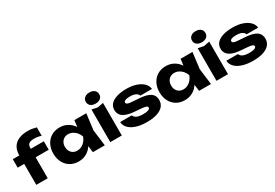

<svg xmlns="http://www.w3.org/2000/svg" viewBox="54 -1885 4248 2961"><g transform="rotate(-30 2178.0 -404.5)"><path d="M462 -634Q395 -634 368.5 -610.5Q342 -587 342 -535V0H138V-525Q138 -608 172 -666.5Q206 -725 272.5 -755.5Q339 -786 437 -786Q481 -786 515.5 -780Q550 -774 589 -763V-613Q559 -624 527.5 -629Q496 -634 462 -634ZM22 -373V-524H575V-373Z M1146 0 1120 -206 1147 -285 1120 -364 1146 -571H1358L1322 -286L1358 0ZM1194 -285Q1180 -195 1138.5 -127Q1097 -59 1033.5 -21.5Q970 16 889 16Q805 16 741.5 -21.5Q678 -59 642 -127.5Q606 -196 606 -285Q606 -376 642 -444Q678 -512 741.5 -550Q805 -588 889 -588Q970 -588 1033.5 -550.5Q1097 -513 1139 -445.5Q1181 -378 1194 -285ZM813 -285Q813 -243 830.5 -210Q848 -177 879 -158.5Q910 -140 950 -140Q992 -140 1029 -158.5Q1066 -177 1094 -210Q1122 -243 1136 -285Q1122 -328 1094 -361Q1066 -394 1029 -413Q992 -432 950 -432Q910 -432 879 -413Q848 -394 830.5 -361Q813 -328 813 -285Z M1456 -580 1559 -560 1661 -580V0H1456ZM1558 -627Q1505 -627 1472 -653.5Q1439 -680 1439 -726Q1439 -771 1472 -798Q1505 -825 1558 -825Q1613 -825 1645.5 -798Q1678 -771 1678 -726Q1678 -680 1645.5 -653.5Q1613 -627 1558 -627Z M2435 -186Q2435 -120 2395 -75Q2355 -30 2281 -7Q2207 16 2103 16Q1996 16 1915.5 -10Q1835 -36 1790 -83Q1745 -130 1742 -192H1949Q1956 -169 1976.5 -152.5Q1997 -136 2031 -127.5Q2065 -119 2112 -119Q2173 -119 2204.5 -131Q2236 -143 2236 -167Q2236 -186 2212 -195.5Q2188 -205 2130 -210L2029 -218Q1928 -225 1868.5 -248.5Q1809 -272 1783 -309.5Q1757 -347 1757 -395Q1757 -460 1797.5 -502.5Q1838 -545 1910.5 -566.5Q1983 -588 2080 -588Q2176 -588 2251 -563Q2326 -538 2371 -493.5Q2416 -449 2423 -389H2216Q2211 -408 2194 -423.5Q2177 -439 2147 -449Q2117 -459 2070 -459Q2015 -459 1986.5 -447Q1958 -435 1958 -413Q1958 -396 1975.5 -386Q1993 -376 2041 -372L2174 -362Q2273 -356 2330 -333.5Q2387 -311 2411 -274Q2435 -237 2435 -186Z M3037 0 3011 -206 3038 -285 3011 -364 3037 -571H3249L3213 -286L3249 0ZM3085 -285Q3071 -195 3029.5 -127Q2988 -59 2924.5 -21.5Q2861 16 2780 16Q2696 16 2632.5 -21.5Q2569 -59 2533 -127.5Q2497 -196 2497 -285Q2497 -376 2533 -444Q2569 -512 2632.5 -550Q2696 -588 2780 -588Q2861 -588 2924.5 -550.5Q2988 -513 3030 -445.5Q3072 -378 3085 -285ZM2704 -285Q2704 -243 2721.5 -210Q2739 -177 2770 -158.5Q2801 -140 2841 -140Q2883 -140 2920 -158.5Q2957 -177 2985 -210Q3013 -243 3027 -285Q3013 -328 2985 -361Q2957 -394 2920 -413Q2883 -432 2841 -432Q2801 -432 2770 -413Q2739 -394 2721.5 -361Q2704 -328 2704 -285Z M3347 -580 3450 -560 3552 -580V0H3347ZM3449 -627Q3396 -627 3363 -653.5Q3330 -680 3330 -726Q3330 -771 3363 -798Q3396 -825 3449 -825Q3504 -825 3536.5 -798Q3569 -771 3569 -726Q3569 -680 3536.5 -653.5Q3504 -627 3449 -627Z M4326 -186Q4326 -120 4286 -75Q4246 -30 4172 -7Q4098 16 3994 16Q3887 16 3806.5 -10Q3726 -36 3681 -83Q3636 -130 3633 -192H3840Q3847 -169 3867.5 -152.5Q3888 -136 3922 -127.5Q3956 -119 4003 -119Q4064 -119 4095.5 -131Q4127 -143 4127 -167Q4127 -186 4103 -195.5Q4079 -205 4021 -210L3920 -218Q3819 -225 3759.5 -248.5Q3700 -272 3674 -309.5Q3648 -347 3648 -395Q3648 -460 3688.5 -502.5Q3729 -545 3801.5 -566.5Q3874 -588 3971 -588Q4067 -588 4142 -563Q4217 -538 4262 -493.5Q4307 -449 4314 -389H4107Q4102 -408 4085 -423.5Q4068 -439 4038 -449Q4008 -459 3961 -459Q3906 -459 3877.5 -447Q3849 -435 3849 -413Q3849 -396 3866.5 -386Q3884 -376 3932 -372L4065 -362Q4164 -356 4221 -333.5Q4278 -311 4302 -274Q4326 -237 4326 -186Z"/></g></svg>

Font: Unbounded
Style: Bold
Weight: 700
Designer: Luke Prowse, Jean-Baptiste Morizot, Fátima Lázaro, Florian Runge
Foundry: NaN
Version: Version 1.700